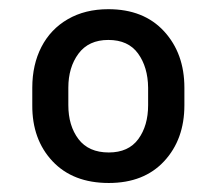

<svg xmlns="http://www.w3.org/2000/svg" viewBox="-20 -742 478 424"><path d="M51.3 -509.8V-548.3Q51.3 -599.1 71.5 -638.4Q91.8 -677.7 129.9 -699.7Q168 -721.7 219.2 -721.7Q297.4 -721.7 342.3 -672.9Q387.2 -624 387.2 -548.3V-509.8Q387.2 -434.1 342.5 -386Q297.9 -337.9 220.2 -337.9Q141.1 -337.9 95.9 -386Q50.8 -434.1 51.3 -509.8ZM130.9 -548.3V-509.8Q130.9 -464.4 153.3 -434.8Q175.8 -405.3 220.2 -405.3Q263.7 -405.3 285.4 -434.8Q307.1 -464.4 307.1 -509.8V-548.3Q306.6 -593.8 284.9 -623.8Q263.2 -653.8 219.2 -653.8Q175.8 -653.8 153.3 -623.5Q130.9 -593.3 130.9 -548.3Z"/></svg>

Font: V-Inter
Style: Regular-375
Weight: 375
Designer: Rasmus Andersson
Foundry: rsms
Version: Version 4.000;git-4146feb